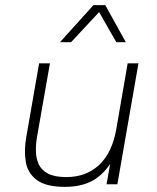

<svg xmlns="http://www.w3.org/2000/svg" viewBox="-20 -716 610 746"><path d="M232 10Q158 10 122.5 -17Q87 -44 80 -88Q73 -132 82 -183L132 -470H174L124 -185Q119 -156 119.5 -128Q120 -100 130.5 -77.5Q141 -55 166.5 -41.5Q192 -28 238 -28Q315 -28 365.5 -75.5Q416 -123 432 -215L476 -470H518L436 0H394L408 -79Q375 -31 333 -10.5Q291 10 232 10ZM213 -552 343 -696H389L469 -552H432L365 -669L256 -552Z"/></svg>

Font: Gantari ExtraLight
Style: Italic
Weight: 250
Italic angle: -10°
Designer: Anugrah Pasau
Foundry: Lafontype
Version: Version 1.000